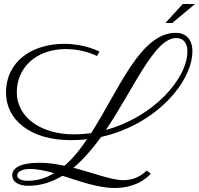

<svg xmlns="http://www.w3.org/2000/svg" viewBox="-20 -876 994 959"><path d="M553 63C676 63 731 -6 733 -9L713 -24C675 12 636 24 595 24C539 24 446 -12 347 -38C397 -80 443 -134 485 -192C760 -253 941 -468 941 -620C941 -683 905 -712 858 -712C680 -712 574 -427 435 -211C406 -207 376 -205 346 -205C196 -205 64 -282 64 -416C64 -534 156 -631 310 -631C398 -631 463 -597 464 -596L477 -618C473 -620 404 -657 301 -657C138 -657 10 -568 10 -413C10 -280 128 -176 333 -176C361 -176 389 -177 415 -181C380 -129 343 -83 302 -48C260 -57 219 -63 179 -63C87 -63 41 -40 41 0C41 31 70 52 123 52C184 52 240 33 292 2C378 29 469 63 553 63ZM860 -686C890 -686 916 -668 916 -620C916 -482 745 -291 509 -227C650 -436 751 -686 860 -686ZM120 27C76 27 66 11 66 0C66 -16 86 -32 130 -32C167 -32 208 -23 250 -11C210 13 167 27 120 27ZM954 -856H893L806 -761H840Z"/></svg>

Font: Parisienne
Style: Regular
Weight: 400
Designer: Astigmatic (AOETI)
Foundry: Astigmatic (AOETI)
Version: Version 1.000